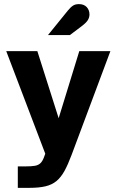

<svg xmlns="http://www.w3.org/2000/svg" viewBox="-20 -742 561 924"><path d="M65.7 162V58.8H101.8Q131.8 58.8 148.5 55.8Q165.2 52.8 175.4 42.6Q185.6 32.4 192.9 11.3L197.9 -2.2L10 -496H159.7L262.3 -173.1L361.6 -496H511.3L324.3 4.1Q307.2 49.8 290.4 80.5Q273.6 111.1 251.8 129.2Q230.1 147.2 198.9 154.6Q167.7 162 122.5 162ZM211.1 -573.4 305.9 -690.4Q319.7 -707.4 331.2 -714.8Q342.7 -722.2 359.8 -722.2Q383.9 -722.2 397.3 -707.9Q410.6 -693.5 410.6 -672.4Q410.6 -658.8 403.2 -646Q395.7 -633.2 373.1 -616L316.6 -573.4Z"/></svg>

Font: Atkinson Hyperlegible Next
Style: Regular
Weight: 400
Designer: Elliott Scott, Megan Eiswerth, Linus Boman, Theodore Petrosky, Letters from Sweden
Foundry: Applied Design Works, Letters from Sweden
Version: Version 2.001